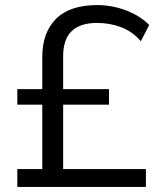

<svg xmlns="http://www.w3.org/2000/svg" viewBox="-20 -734 640 754"><path d="M48 0V-70H146V-323H48V-384H146V-510Q146 -606 200 -660Q254 -714 362 -714Q419 -714 474 -693.5Q529 -673 566 -636L533 -572Q501 -610 456 -627Q411 -644 361 -644Q228 -644 228 -514V-384H408V-323H228V-70H553V0Z"/></svg>

Font: Nunito Sans
Style: Regular
Weight: 400
Designer: Vernon Adams
Foundry: Vernon Adams
Version: Version 3.101; ttfautohint (v1.8.4.7-5d5b);gftools[0.9.27]